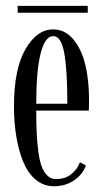

<svg xmlns="http://www.w3.org/2000/svg" viewBox="-20 -627 353 657"><path d="M40.5 -583.5V-606.9H280.3V-583.5ZM164.6 10.3Q129.4 10.3 102.5 -12Q75.7 -34.2 59.8 -72.8Q43.9 -111.3 35.9 -159.4Q27.8 -207.5 27.8 -263.2Q27.8 -390.1 66.9 -458.3Q106 -526.4 162.1 -526.4Q201.7 -526.4 230 -493.4Q258.3 -460.4 271.5 -407Q284.7 -353.5 284.7 -286.1Q284.7 -260.7 283.7 -248.5H104Q104 -204.6 105.5 -172.6Q106.9 -140.6 111.1 -108.9Q115.2 -77.1 122.6 -57.6Q129.9 -38.1 142.1 -26.1Q154.3 -14.2 171.4 -14.2Q203.1 -14.2 224.1 -31.2Q245.1 -48.3 253.4 -71.8L273.9 -61Q263.7 -30.8 234.1 -10.3Q204.6 10.3 164.6 10.3ZM162.1 -503.4Q134.3 -503.4 119.1 -444.6Q104 -385.7 104 -272H210.4Q210.4 -389.2 199.7 -446.3Q189 -503.4 162.1 -503.4Z"/></svg>

Font: Imbue
Style: Regular
Weight: 400
Designer: Tyler Finck
Foundry: Etcetera Type Company
Version: Version 0.910